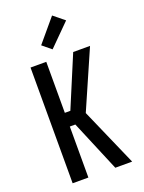

<svg xmlns="http://www.w3.org/2000/svg" viewBox="-179 -1064 857 1146"><g transform="rotate(-20 250.0 -491.5)"><path d="M76 0V-735H176V-411H211L347 -735H454L293 -367L454 0H347L211 -324H176V0ZM237 -792 181 -838 303 -983 372 -927Z"/></g></svg>

Font: Iosevka Term Curly Semibold
Style: Regular
Weight: 600
Designer: Belleve Invis
Foundry: Belleve Invis
Version: Version 32.3.0